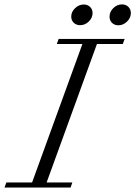

<svg xmlns="http://www.w3.org/2000/svg" viewBox="-68 -837 604 857"><path d="M460.4 -724.1Q442.9 -724.1 431.9 -735.1Q420.9 -746.1 420.9 -762.2Q420.9 -784.2 437.7 -800.8Q454.6 -817.4 476.6 -817.4Q493.7 -817.4 504.9 -806.4Q516.1 -795.4 516.1 -778.8Q516.1 -757.3 499 -740.7Q481.9 -724.1 460.4 -724.1ZM289.6 -724.6Q272.5 -724.6 261.2 -735.4Q250 -746.1 250 -762.7Q250 -784.2 267.1 -800.5Q284.2 -816.9 305.7 -816.9Q322.8 -816.9 334 -806.2Q345.2 -795.4 345.2 -778.8Q345.2 -757.3 328.4 -741Q311.5 -724.6 289.6 -724.6ZM-47.9 0 -39.6 -22.5H75.2L299.8 -640.6H185.5L193.8 -663.1H488.3L480 -640.6H364.7L140.1 -22.5H254.9L247.1 0Z"/></svg>

Font: Elstob Light
Style: Italic
Weight: 300
Italic angle: -20°
Designer: Peter S. Baker
Version: Version 1.015